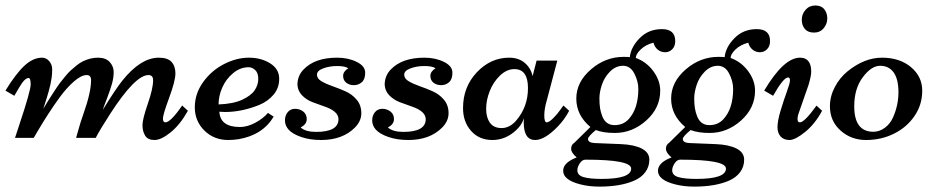

<svg xmlns="http://www.w3.org/2000/svg" viewBox="-41 -507 3451 706"><path d="M311 0H238.8L248 -32.2Q252.9 -51.3 265.6 -87.9Q293.9 -167.5 293.9 -211.9Q293.9 -231 277.8 -231Q257.8 -231 230.7 -207.3Q203.6 -183.6 178.7 -149.4Q137.2 -92.3 96.7 -23.4L83 0H14.2Q14.2 0 29.3 -45.9Q71.8 -172.9 71.8 -196.5Q71.8 -220.2 64 -220.2Q49.8 -220.2 30.3 -186.5Q25.9 -178.7 22.9 -174.1Q20 -169.4 16.4 -162.8Q12.7 -156.2 11.7 -154.8L-21 -173.8Q17.1 -235.8 48.8 -265.4Q80.6 -294.9 113.8 -294.9Q128.9 -294.9 139.9 -282.2Q150.9 -269.5 150.9 -252.2Q150.9 -234.9 148.9 -221.4Q147 -208 144.5 -196.8Q142.1 -185.5 137.7 -169.9Q133.3 -154.3 130.6 -146Q127.9 -137.7 123.5 -123.5Q119.1 -109.4 118.2 -106.9Q127.9 -124 149.9 -158.2Q171.9 -192.4 179 -201.4Q186 -210.4 197.8 -224.9Q209.5 -239.3 218.5 -247.6Q227.5 -255.9 240.2 -266.1Q252.9 -276.4 264.2 -281.7Q291.5 -294.9 319.6 -294.9Q347.7 -294.9 362.3 -279.1Q377 -263.2 377 -241.9Q377 -220.7 370.4 -197.8Q363.8 -174.8 352.1 -144.3Q340.3 -113.8 336.9 -103Q383.8 -179.2 408.7 -210.4Q476.6 -294.9 543 -294.9Q575.7 -294.9 589.8 -279.3Q604 -263.7 604 -236.8Q604 -210 581.1 -147.7Q558.1 -85.4 558.1 -71.3Q558.1 -57.1 566.9 -57.1Q586.4 -57.1 628.9 -119.1L649.9 -99.6Q621.1 -48.3 586.4 -20.3Q551.8 7.8 527.1 7.8Q502.4 7.8 492.7 -8.3Q482.9 -24.4 482.9 -46.6Q482.9 -68.8 502.4 -125.2Q522 -181.6 522 -211.9Q522 -231 504.9 -231Q456.1 -231 363.8 -87.9Q326.2 -29.8 311 0Z M765.6 -96.2Q768.6 -40 841.3 -40Q868.2 -40 897.2 -55.4Q926.3 -70.8 944.3 -91.8L965.3 -78.1Q924.8 -10.3 835.9 4.9Q816.4 7.8 798.3 7.8Q745.6 7.8 710.4 -27.1Q675.3 -62 675.3 -112.3Q675.3 -162.6 706.1 -205.3Q736.8 -248 783 -271.5Q829.1 -294.9 874 -294.9Q918.9 -294.9 951.9 -274.4Q984.9 -253.9 985.6 -219.2Q986.3 -184.6 965.3 -159.4Q944.3 -134.3 912.1 -121.1Q848.1 -95.2 786.6 -95.2ZM762.7 -123Q816.9 -125 849.9 -140.4Q882.8 -155.8 895.8 -175.5Q908.7 -195.3 908.7 -217Q908.7 -238.8 897.5 -249.3Q886.2 -259.8 873.5 -259.8Q842.3 -259.8 816.2 -238Q790 -216.3 776.4 -185.3Q762.7 -154.3 762.7 -123Z M1064.5 -38.1Q1083 -22 1121.1 -22Q1203.6 -22 1203.6 -68.8Q1203.6 -98.1 1151.4 -115.7Q1129.9 -123 1108.2 -131.3Q1086.4 -139.6 1070.3 -155.8Q1054.2 -171.9 1052.7 -194.8Q1052.7 -228 1074.7 -251Q1116.2 -294.9 1198.7 -294.9Q1239.3 -294.9 1270.5 -279.5Q1301.8 -264.2 1301.8 -239.7Q1301.8 -215.3 1289.3 -204.6Q1276.9 -193.8 1260.3 -193.8Q1243.7 -193.8 1232.2 -202.9Q1220.7 -211.9 1220.7 -228Q1220.7 -244.1 1239.7 -255.9Q1228 -264.2 1199.2 -264.2Q1170.4 -264.2 1147.5 -255.6Q1124.5 -247.1 1124.5 -232.4Q1124.5 -217.8 1141.4 -208Q1158.2 -198.2 1182.1 -189.9Q1206.1 -181.6 1230 -170.9Q1253.9 -160.2 1270.8 -140.1Q1287.6 -120.1 1287.6 -90.8Q1287.6 -61.5 1263.7 -37.6Q1218.3 7.8 1139.6 7.8Q1098.1 7.8 1066.2 -3.4Q1034.2 -14.6 1020.5 -30Q1006.8 -45.4 1006.8 -64Q1006.8 -82.5 1017.1 -94.7Q1027.3 -106.9 1044.2 -106.9Q1061 -106.9 1074 -96.9Q1086.9 -86.9 1086.9 -68.6Q1086.9 -50.3 1064.5 -38.1Z M1385.3 -38.1Q1403.8 -22 1441.9 -22Q1524.4 -22 1524.4 -68.8Q1524.4 -98.1 1472.2 -115.7Q1450.7 -123 1429 -131.3Q1407.2 -139.6 1391.1 -155.8Q1375 -171.9 1373.5 -194.8Q1373.5 -228 1395.5 -251Q1437 -294.9 1519.5 -294.9Q1560.1 -294.9 1591.3 -279.5Q1622.6 -264.2 1622.6 -239.7Q1622.6 -215.3 1610.1 -204.6Q1597.7 -193.8 1581.1 -193.8Q1564.5 -193.8 1553 -202.9Q1541.5 -211.9 1541.5 -228Q1541.5 -244.1 1560.5 -255.9Q1548.8 -264.2 1520 -264.2Q1491.2 -264.2 1468.3 -255.6Q1445.3 -247.1 1445.3 -232.4Q1445.3 -217.8 1462.2 -208Q1479 -198.2 1502.9 -189.9Q1526.9 -181.6 1550.8 -170.9Q1574.7 -160.2 1591.6 -140.1Q1608.4 -120.1 1608.4 -90.8Q1608.4 -61.5 1584.5 -37.6Q1539.1 7.8 1460.4 7.8Q1418.9 7.8 1387 -3.4Q1355 -14.6 1341.3 -30Q1327.6 -45.4 1327.6 -64Q1327.6 -82.5 1337.9 -94.7Q1348.1 -106.9 1365 -106.9Q1381.8 -106.9 1394.8 -96.9Q1407.7 -86.9 1407.7 -68.6Q1407.7 -50.3 1385.3 -38.1Z M1932.1 -284.2H2008.3L1969.7 -138.2Q1960.4 -107.4 1960.4 -82.3Q1960.4 -57.1 1969.2 -57.1Q1978 -57.1 1993.4 -72.5Q2008.8 -87.9 2019.5 -103.5L2030.8 -119.1L2051.8 -99.6Q2035.6 -68.4 2010.7 -42.5Q1962.4 7.8 1926.8 7.8Q1884.8 7.8 1884.8 -57.1Q1884.8 -67.9 1885.7 -73.2Q1878.4 -48.3 1857.9 -29.3Q1818.8 7.8 1769.8 7.8Q1720.7 7.8 1691.2 -25.6Q1661.6 -59.1 1661.6 -109.4Q1661.6 -187.5 1712.4 -241.2Q1763.2 -294.9 1831.5 -294.9Q1865.7 -294.9 1888.2 -276.1Q1910.6 -257.3 1917.5 -227.1ZM1850.6 -252.9Q1822.3 -252.9 1797.6 -229.2Q1772.9 -205.6 1759.8 -172.1Q1746.6 -138.7 1746.6 -106.9Q1746.6 -75.2 1760.5 -55.7Q1774.4 -36.1 1803.5 -36.1Q1832.5 -36.1 1856 -62.5Q1900.4 -113.3 1900.4 -183.1Q1900.4 -252.9 1850.6 -252.9Z M2079.6 71.8Q2059.1 54.7 2059.1 40Q2059.1 25.4 2070.8 18.1L2129.9 -40Q2078.1 -83.5 2078.1 -144.3Q2078.1 -205.1 2131.6 -251.5Q2185.1 -297.9 2252 -297.9Q2267.1 -297.9 2274.9 -296.9Q2278.8 -334 2311.3 -366.9Q2343.8 -399.9 2392.8 -399.9Q2441.9 -399.9 2441.9 -356Q2441.9 -336.9 2430.9 -325.9Q2419.9 -314.9 2404.8 -314.9Q2389.6 -314.9 2377.9 -324.2Q2366.2 -333.5 2361.8 -350.1Q2332.5 -342.3 2314.7 -325Q2296.9 -307.6 2296.9 -293.9Q2335.9 -279.8 2361.3 -245.4Q2386.7 -210.9 2386.7 -173.8Q2386.7 -109.9 2335.4 -64Q2284.2 -18.1 2219.7 -18.1Q2177.2 -18.1 2149.9 -28.8Q2121.1 -4.9 2121.1 3.9Q2121.1 17.6 2145 19L2241.7 22.9Q2291 24.9 2318.8 39.3Q2346.7 53.7 2346.7 80.1Q2346.7 106.4 2331.5 126.5Q2316.4 146.5 2290 157.7Q2239.7 179.2 2163.1 179.2Q2125 179.2 2092.8 170.9Q2029.8 154.8 2029.8 121.1Q2029.8 94.2 2069.3 76.2Q2075.2 73.2 2079.6 71.8ZM2173.8 -79.1Q2186.5 -46.9 2218.8 -46.9Q2251 -46.9 2271 -69.3Q2306.2 -107.9 2306.2 -180.2Q2306.2 -208 2291.5 -236.6Q2276.9 -265.1 2250 -265.1Q2223.1 -265.1 2202.1 -243.9Q2181.2 -222.7 2172.1 -195.1Q2163.1 -167.5 2163.1 -145.8Q2163.1 -124 2165.5 -109.1Q2168 -94.2 2173.8 -79.1ZM2170.9 150.9Q2279.8 150.9 2279.8 112.8Q2279.8 80.1 2111.8 80.1Q2099.6 80.1 2090.8 93.8Q2082 107.4 2082 119.1Q2082 137.7 2105 144.3Q2127.9 150.9 2170.9 150.9Z M2428.2 71.8Q2407.7 54.7 2407.7 40Q2407.7 25.4 2419.4 18.1L2478.5 -40Q2426.8 -83.5 2426.8 -144.3Q2426.8 -205.1 2480.2 -251.5Q2533.7 -297.9 2600.6 -297.9Q2615.7 -297.9 2623.5 -296.9Q2627.4 -334 2659.9 -366.9Q2692.4 -399.9 2741.5 -399.9Q2790.5 -399.9 2790.5 -356Q2790.5 -336.9 2779.5 -325.9Q2768.6 -314.9 2753.4 -314.9Q2738.3 -314.9 2726.6 -324.2Q2714.8 -333.5 2710.4 -350.1Q2681.2 -342.3 2663.3 -325Q2645.5 -307.6 2645.5 -293.9Q2684.6 -279.8 2710 -245.4Q2735.4 -210.9 2735.4 -173.8Q2735.4 -109.9 2684.1 -64Q2632.8 -18.1 2568.4 -18.1Q2525.9 -18.1 2498.5 -28.8Q2469.7 -4.9 2469.7 3.9Q2469.7 17.6 2493.7 19L2590.3 22.9Q2639.6 24.9 2667.5 39.3Q2695.3 53.7 2695.3 80.1Q2695.3 106.4 2680.2 126.5Q2665 146.5 2638.7 157.7Q2588.4 179.2 2511.7 179.2Q2473.6 179.2 2441.4 170.9Q2378.4 154.8 2378.4 121.1Q2378.4 94.2 2418 76.2Q2423.8 73.2 2428.2 71.8ZM2522.5 -79.1Q2535.2 -46.9 2567.4 -46.9Q2599.6 -46.9 2619.6 -69.3Q2654.8 -107.9 2654.8 -180.2Q2654.8 -208 2640.1 -236.6Q2625.5 -265.1 2598.6 -265.1Q2571.8 -265.1 2550.8 -243.9Q2529.8 -222.7 2520.8 -195.1Q2511.7 -167.5 2511.7 -145.8Q2511.7 -124 2514.2 -109.1Q2516.6 -94.2 2522.5 -79.1ZM2519.5 150.9Q2628.4 150.9 2628.4 112.8Q2628.4 80.1 2460.4 80.1Q2448.2 80.1 2439.5 93.8Q2430.7 107.4 2430.7 119.1Q2430.7 137.7 2453.6 144.3Q2476.6 150.9 2519.5 150.9Z M2856.9 -222.2Q2839.8 -222.2 2801.8 -154.8L2769 -173.8Q2840.8 -294.9 2900.9 -294.9Q2941.9 -294.9 2941.9 -243.2Q2941.9 -228 2932.1 -194.8L2897 -94.2Q2891.6 -80.1 2891.6 -68.6Q2891.6 -57.1 2900.4 -57.1Q2917 -57.1 2961.4 -118.7L2981.9 -99.6Q2955.6 -50.8 2919.2 -21.5Q2882.8 7.8 2862.1 7.8Q2841.3 7.8 2829.6 -4.9Q2817.9 -17.6 2817.9 -39.8Q2817.9 -62 2829.3 -100.3Q2840.8 -138.7 2852.3 -169.9Q2863.8 -201.2 2863.8 -211.7Q2863.8 -222.2 2856.9 -222.2ZM3001 -439.2Q3001 -419.4 2987.8 -403.3Q2974.6 -387.2 2952.1 -387.2Q2929.7 -387.2 2918.5 -400.6Q2907.2 -414.1 2907.2 -434.6Q2907.2 -455.1 2921.1 -470.9Q2935.1 -486.8 2957 -486.8Q2979 -486.8 2990 -472.9Q3001 -459 3001 -439.2Z M3010.7 -116.2Q3010.7 -152.8 3028.6 -186.8Q3046.4 -220.7 3074.7 -244.1Q3137.2 -294.9 3202.1 -294.9Q3267.1 -294.9 3308.6 -260.3Q3350.1 -225.6 3350.1 -173.6Q3350.1 -121.6 3321.5 -80.1Q3293 -38.6 3246.1 -15.4Q3199.2 7.8 3143.8 7.8Q3088.4 7.8 3049.6 -27.1Q3010.7 -62 3010.7 -116.2ZM3170.4 -22.5Q3192.9 -22.5 3212.6 -37.1Q3232.4 -51.8 3242.7 -75.2Q3262.7 -120.1 3262.7 -168Q3262.7 -215.8 3245.1 -240.5Q3227.5 -265.1 3195.3 -265.1Q3163.1 -265.1 3131.6 -223.1Q3100.1 -181.2 3100.1 -116.2Q3100.1 -22.5 3170.4 -22.5Z"/></svg>

Font: Niconne
Style: Regular
Weight: 400
Designer: Vernon Adams
Foundry: Vernon Adams
Version: Version 1.002